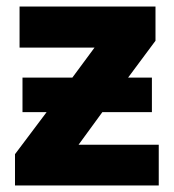

<svg xmlns="http://www.w3.org/2000/svg" viewBox="-20 -569 535 589"><path d="M457 -549V-444L373 -331H446V-225H294L221 -125H467V0H26V-96L123 -225H49V-331H202L270 -423H40V-549Z"/></svg>

Font: Noto Sans UI Extra
Style: Regular
Weight: 800
Designer: Monotype Design Team
Foundry: Monotype Imaging Inc.
Version: Version 1.901